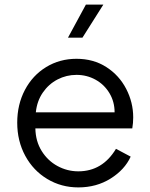

<svg xmlns="http://www.w3.org/2000/svg" viewBox="-20 -804 655 836"><path d="M55 -270Q55 -349 88.5 -412.5Q122 -476 181 -512Q240 -548 313 -548Q387 -548 443 -512Q499 -476 529.5 -417Q560 -358 560 -293Q560 -268 556 -245H134Q135 -189 161.5 -146.5Q188 -104 230.5 -81Q273 -58 321 -58Q426 -58 485 -156L549 -122Q523 -65 461.5 -26.5Q400 12 321 12Q247 12 186 -24.5Q125 -61 90 -125.5Q55 -190 55 -270ZM479 -315Q479 -361 456.5 -398.5Q434 -436 396 -457Q358 -478 313 -478Q269 -478 230.5 -458Q192 -438 166.5 -401Q141 -364 136 -315ZM354 -784H430L339 -640H276Z"/></svg>

Font: Eudoxus Sans
Style: Regular
Weight: 400
Designer: Stijn de Vries
Foundry: tokotype
Version: Version 2.005